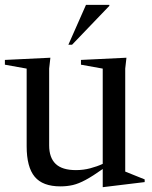

<svg xmlns="http://www.w3.org/2000/svg" viewBox="-24 -752 620 785"><path d="M177 -157.5Q177 -107.5 203.5 -82Q230 -56.5 286.5 -56.5Q317 -56.5 345.2 -64Q373.5 -71.5 396 -82V-471.5L307 -487.5V-507L493 -516L488 -471.5V-50.5L567.5 -18.5V-7.5L398.5 13H396V-61Q355 -32 326.2 -16.5Q297.5 -1 273.8 4.5Q250 10 223 10Q150.5 10 117.8 -29.5Q85 -69 85 -154V-471.5L-4 -487.5V-507L182 -516L177 -471.5ZM255.5 -569 327.5 -732H423V-728L270.5 -569Z"/></svg>

Font: Newsreader 72pt
Style: Regular
Weight: 400
Designer: Hugues Gentile
Foundry: Production Type
Version: Version 1.003; ttfautohint (v1.8.3)